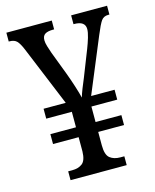

<svg xmlns="http://www.w3.org/2000/svg" viewBox="-109 -788 695 862"><g transform="rotate(-15 238.5 -357.0)"><path d="M111 0V-41H130Q159 -41 177 -55Q195 -69 196 -111V-177H77V-223H196V-295H77V-341H180L65 -620Q53 -649 41.5 -661Q30 -673 7 -673H4V-714H215V-673H210Q185 -673 172.5 -665Q160 -657 160 -637Q160 -625 165 -608.5Q170 -592 176 -575L217 -467Q229 -435 240 -400.5Q251 -366 256 -345Q260 -360 269.5 -384Q279 -408 288 -429L336 -551Q345 -574 352 -597.5Q359 -621 359 -636Q359 -673 308 -673H305V-714H472V-673H466Q445 -673 434 -657.5Q423 -642 404 -596L298 -341H407V-295H287V-223H407V-177H287V-115Q287 -70 305.5 -55.5Q324 -41 353 -41H372V0Z"/></g></svg>

Font: Noto Serif Tamil Condensed
Style: Regular
Weight: 400
Width: 3
Designer: Indian Type Foundry, Tom Grace, and the Monotype Design Team
Foundry: Monotype Imaging Inc.
Version: Version 2.004; ttfautohint (v1.8.4.7-5d5b)